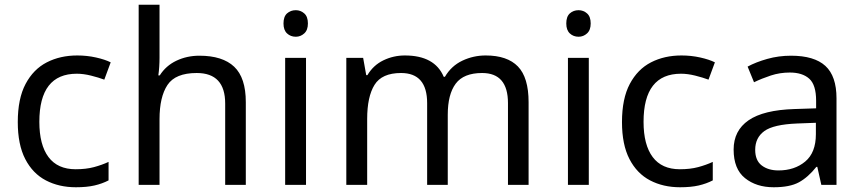

<svg xmlns="http://www.w3.org/2000/svg" viewBox="-20 -780 3630 810"><path d="M300 10Q229 10 173.5 -19Q118 -48 86.5 -109Q55 -170 55 -265Q55 -364 88 -426Q121 -488 177.5 -517Q234 -546 306 -546Q347 -546 385 -537.5Q423 -529 447 -517L420 -444Q396 -453 364 -461Q332 -469 304 -469Q146 -469 146 -266Q146 -169 184.5 -117.5Q223 -66 299 -66Q343 -66 376.5 -75Q410 -84 438 -97V-19Q411 -5 378.5 2.5Q346 10 300 10Z M653 -537Q653 -497 648 -462H654Q680 -503 724.5 -524Q769 -545 821 -545Q919 -545 968 -498.5Q1017 -452 1017 -349V0H930V-343Q930 -472 810 -472Q720 -472 686.5 -421.5Q653 -371 653 -277V0H565V-760H653Z M1228 -737Q1248 -737 1263.5 -723.5Q1279 -710 1279 -681Q1279 -653 1263.5 -639Q1248 -625 1228 -625Q1206 -625 1191 -639Q1176 -653 1176 -681Q1176 -710 1191 -723.5Q1206 -737 1228 -737ZM1271 -536V0H1183V-536Z M2029 -546Q2120 -546 2165 -499.5Q2210 -453 2210 -349V0H2123V-345Q2123 -472 2014 -472Q1936 -472 1902.5 -427Q1869 -382 1869 -296V0H1782V-345Q1782 -472 1672 -472Q1591 -472 1560 -422Q1529 -372 1529 -278V0H1441V-536H1512L1525 -463H1530Q1555 -505 1597.5 -525.5Q1640 -546 1688 -546Q1814 -546 1852 -456H1857Q1884 -502 1930.5 -524Q1977 -546 2029 -546Z M2421 -737Q2441 -737 2456.5 -723.5Q2472 -710 2472 -681Q2472 -653 2456.5 -639Q2441 -625 2421 -625Q2399 -625 2384 -639Q2369 -653 2369 -681Q2369 -710 2384 -723.5Q2399 -737 2421 -737ZM2464 -536V0H2376V-536Z M2849 10Q2778 10 2722.5 -19Q2667 -48 2635.5 -109Q2604 -170 2604 -265Q2604 -364 2637 -426Q2670 -488 2726.5 -517Q2783 -546 2855 -546Q2896 -546 2934 -537.5Q2972 -529 2996 -517L2969 -444Q2945 -453 2913 -461Q2881 -469 2853 -469Q2695 -469 2695 -266Q2695 -169 2733.5 -117.5Q2772 -66 2848 -66Q2892 -66 2925.5 -75Q2959 -84 2987 -97V-19Q2960 -5 2927.5 2.5Q2895 10 2849 10Z M3317 -545Q3415 -545 3462 -502Q3509 -459 3509 -365V0H3445L3428 -76H3424Q3389 -32 3350.5 -11Q3312 10 3244 10Q3171 10 3123 -28.5Q3075 -67 3075 -149Q3075 -229 3138 -272.5Q3201 -316 3332 -320L3423 -323V-355Q3423 -422 3394 -448Q3365 -474 3312 -474Q3270 -474 3232 -461.5Q3194 -449 3161 -433L3134 -499Q3169 -518 3217 -531.5Q3265 -545 3317 -545ZM3343 -259Q3243 -255 3204.5 -227Q3166 -199 3166 -148Q3166 -103 3193.5 -82Q3221 -61 3264 -61Q3332 -61 3377 -98.5Q3422 -136 3422 -214V-262Z"/></svg>

Font: Noto Sans Kharoshthi
Style: Regular
Weight: 400
Designer: Monotype Design Team
Foundry: Monotype Imaging Inc.
Version: Version 2.004; ttfautohint (v1.8.4.7-5d5b)